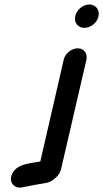

<svg xmlns="http://www.w3.org/2000/svg" viewBox="-20 -710 463 862"><path d="M266 -442 161 15C118 23 68 25 43 57C10 99 40 143 85 130C118 123 153 117 189 111C214 106 247 80 254 50L368 -442C374 -470 357 -493 329 -493C301 -493 272 -470 266 -442ZM318 -638C311 -608 330 -585 359 -585C387 -585 416 -608 422 -636C429 -665 410 -690 381 -690C353 -690 324 -666 318 -638Z"/></svg>

Font: Electronic
Style: UltBlkIt
Weight: 500
Version: Version 1.011